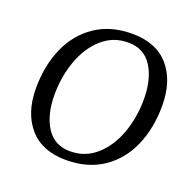

<svg xmlns="http://www.w3.org/2000/svg" viewBox="-129 -852 1007 998"><g transform="rotate(20 375.0 -352.5)"><path d="M63 -283Q63 -408 106.5 -507Q150 -606 234.5 -663Q319 -720 438 -720Q571 -720 641 -639Q711 -558 711 -421Q711 -296 667.5 -197Q624 -98 539.5 -41.5Q455 15 336 15Q204 15 133.5 -66Q63 -147 63 -283ZM610 -420Q610 -531 565.5 -600.5Q521 -670 434 -670Q351 -670 290 -616Q229 -562 197 -473.5Q165 -385 165 -284Q165 -174 209.5 -104.5Q254 -35 341 -35Q424 -35 485 -89Q546 -143 578 -231Q610 -319 610 -420Z"/></g></svg>

Font: Andada Pro
Style: Italic
Weight: 400
Italic angle: -7°
Designer: Carolina Giovagnoli
Foundry: Huerta Tipografica
Version: Version 3.005; ttfautohint (v1.8.4)